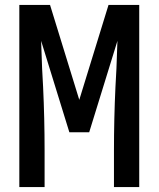

<svg xmlns="http://www.w3.org/2000/svg" viewBox="-20 -755 640 775"><path d="M58 0V-735H182L300 -352L418 -735H542V0H440V-147Q440 -211 441.5 -275.5Q443 -340 446 -404L450 -478Q451 -506 452 -534Q453 -562 454 -590L340 -221H260L146 -590Q147 -562 148 -534Q149 -506 150 -478L154 -404Q157 -340 158.5 -275.5Q160 -211 160 -147V0Z"/></svg>

Font: Iosevka Semibold Extended
Style: Regular
Weight: 600
Width: 7
Monospace: yes
Designer: Belleve Invis
Foundry: Belleve Invis
Version: Version 32.5.0; ttfautohint (v1.8.4)